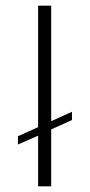

<svg xmlns="http://www.w3.org/2000/svg" viewBox="-20 -655 316 675"><path d="M114 0V-178L43 -147V-176L114 -208V-635H160V-229L233 -262V-233L160 -200V0Z"/></svg>

Font: Alumni Sans Thin Light
Style: Regular
Weight: 300
Version: Version 1.018